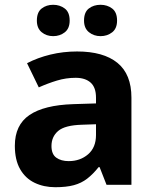

<svg xmlns="http://www.w3.org/2000/svg" viewBox="-20 -823 644 802"><path d="M302 -608Q412 -608 470.5 -560.5Q529 -513 529 -415V-51H425L396 -125H392Q369 -96 344.5 -77Q320 -58 288.5 -49.5Q257 -41 211 -41Q163 -41 124.5 -59.5Q86 -78 64 -116.5Q42 -155 42 -214Q42 -301 103 -342.5Q164 -384 286 -388L381 -391V-415Q381 -458 358.5 -478Q336 -498 296 -498Q256 -498 218 -486.5Q180 -475 142 -458L93 -559Q137 -582 190.5 -595Q244 -608 302 -608ZM323 -302Q251 -300 223 -276Q195 -252 195 -213Q195 -179 215 -164.5Q235 -150 267 -150Q315 -150 348 -178.5Q381 -207 381 -259V-304ZM134 -737Q134 -772 154 -787.5Q174 -803 202 -803Q230 -803 250.5 -787.5Q271 -772 271 -737Q271 -704 250.5 -688Q230 -672 202 -672Q174 -672 154 -688.5Q134 -705 134 -737ZM331 -737Q331 -772 351 -787.5Q371 -803 400 -803Q428 -803 448.5 -787.5Q469 -772 469 -737Q469 -704 448.5 -688Q428 -672 400 -672Q372 -672 351.5 -688.5Q331 -705 331 -737Z"/></svg>

Font: Noto Sans Tamil UI
Style: Regular
Weight: 400
Designer: Jelle Bosma - Monotype Design Team
Foundry: Monotype Imaging Inc.
Version: Version 2.004